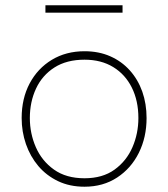

<svg xmlns="http://www.w3.org/2000/svg" viewBox="-20 -698 637 727"><path d="M300 9Q244 9 200 -12Q156 -33 125.2 -69.2Q94.5 -105.5 78.2 -152.5Q62 -199.5 62 -251Q62 -325 92.2 -382Q122.5 -439 176.2 -471.5Q230 -504 300 -504Q354 -504 397.2 -485Q440.5 -466 471.5 -431.5Q502.5 -397 518.8 -351Q535 -305 535 -251Q535 -178.5 505.8 -119.5Q476.5 -60.5 423.5 -25.8Q370.5 9 300 9ZM300 -23Q368.5 -23 413.8 -55.8Q459 -88.5 481.5 -140.5Q504 -192.5 504 -251Q504 -316.5 479.2 -366.2Q454.5 -416 408.8 -444Q363 -472 300 -472Q232.5 -472 186.2 -442.5Q140 -413 116.5 -362.8Q93 -312.5 93 -251Q93 -192.5 115.8 -140.5Q138.5 -88.5 184.5 -55.8Q230.5 -23 300 -23ZM152 -650V-678Q185 -678 221.8 -678Q258.5 -678 298 -678Q338 -678 374.5 -678Q411 -678 444 -678V-650Q411 -650 374.5 -650Q338 -650 298 -650Q258.5 -650 221.8 -650Q185 -650 152 -650Z"/></svg>

Font: Commissioner Thin
Style: Regular
Weight: 100
Designer: Kostas Bartsokas
Foundry: Kostas Bartsokas
Version: Version 1.001;gftools[0.9.23]